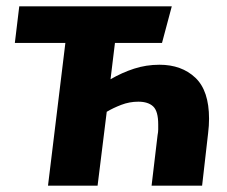

<svg xmlns="http://www.w3.org/2000/svg" viewBox="-20 -588 720 608"><path d="M344 -452 330 -337Q366 -358 404.5 -370.5Q443 -383 485 -383Q555 -383 598.5 -342Q642 -301 642 -212Q642 -190 639 -166L620 0H460L479 -160Q481 -170 481 -178V-194Q481 -236 465 -251Q449 -266 418 -266Q390 -266 364 -256Q338 -246 318 -234L289 0H132L187 -452H27L41 -568H524L493 -452Z"/></svg>

Font: Qjlgwqiwhsfqbnnlvksmvfsycuq
Style: Regular
Weight: 700
Italic angle: -8°
Designer: Carrois Corporate & Edenspiekermann
Foundry: Carrois Corporate GbR & Edenspiekermann AG
Version: Version 2.001